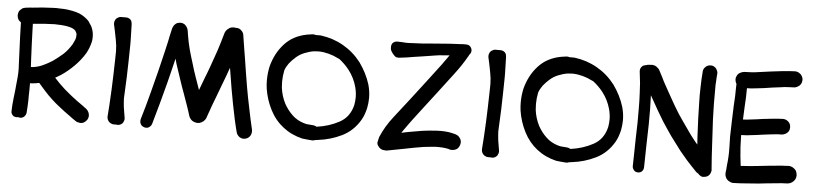

<svg xmlns="http://www.w3.org/2000/svg" viewBox="-47 -1041 5817 1373"><g transform="rotate(5 2861.5 -355.0)"><path d="M341.8 -105.5C356.4 -91.8 372.1 -79.1 387.7 -66.4C403.3 -53.7 418.9 -42 435.5 -29.3C441.4 -25.4 447.3 -21.5 453.1 -16.6C459 -11.7 464.8 -7.8 470.7 -3.9L494.1 13.7C502 18.6 509.8 24.4 518.6 30.3C526.4 36.1 536.1 39.1 546.9 40C549.8 41 552.7 41 555.7 41C562.5 41 569.3 39.1 576.2 36.1C585 31.2 591.8 25.4 598.6 16.6C605.5 7.8 608.4 -2 609.4 -11.7V-16.6C609.4 -24.4 607.4 -32.2 603.5 -41C598.6 -50.8 592.8 -58.6 585 -64.5C577.1 -69.3 569.3 -75.2 562.5 -81.1C554.7 -85.9 546.9 -91.8 539.1 -97.7C533.2 -101.6 527.3 -105.5 522.5 -109.4C516.6 -113.3 510.7 -117.2 505.9 -122.1C491.2 -132.8 476.6 -143.6 462.9 -155.3C448.2 -167 434.6 -178.7 420.9 -190.4C408.2 -202.1 395.5 -213.9 382.8 -226.6C371.1 -239.3 359.4 -252 346.7 -264.6L345.7 -265.6C358.4 -272.5 371.1 -280.3 383.8 -288.1C418 -310.5 449.2 -336.9 477.5 -365.2C505.9 -393.6 531.2 -424.8 552.7 -460.9C567.4 -487.3 578.1 -515.6 585 -545.9C586.9 -556.6 587.9 -568.4 587.9 -579.1C587.9 -598.6 585 -618.2 578.1 -636.7C574.2 -647.5 570.3 -655.3 567.4 -660.2C563.5 -665 557.6 -672.9 550.8 -685.5C541 -698.2 524.4 -711.9 501 -726.6C478.5 -741.2 441.4 -752 389.6 -758.8C371.1 -760.7 353.5 -761.7 335 -761.7C326.2 -762.7 318.4 -762.7 309.6 -762.7C299.8 -762.7 290 -762.7 281.2 -761.7C258.8 -760.7 235.4 -759.8 211.9 -757.8C189.5 -755.9 166 -753.9 143.6 -751L118.2 -749C109.4 -748 101.6 -747.1 92.8 -746.1C83 -745.1 73.2 -742.2 64.5 -735.4C55.7 -728.5 48.8 -721.7 44.9 -712.9C42 -706.1 40 -698.2 40 -689.5V-682.6C41 -671.9 44.9 -663.1 49.8 -654.3C54.7 -648.4 60.5 -643.6 67.4 -638.7C68.4 -604.5 69.3 -571.3 70.3 -537.1C73.2 -483.4 75.2 -428.7 77.1 -375L80.1 -307.6V-296.9V-278.3C79.1 -272.5 79.1 -266.6 79.1 -261.7C78.1 -256.8 78.1 -251 78.1 -246.1C77.1 -229.5 75.2 -212.9 73.2 -196.3C71.3 -179.7 69.3 -162.1 68.4 -145.5L62.5 -95.7C61.5 -79.1 59.6 -61.5 57.6 -44.9C57.6 -38.1 57.6 -30.3 56.6 -22.5C55.7 -15.6 55.7 -7.8 55.7 -1V2C55.7 7.8 56.6 13.7 59.6 18.6C63.5 25.4 68.4 31.2 73.2 34.2C79.1 37.1 85.9 39.1 92.8 40C97.7 40 101.6 39.1 105.5 38.1C109.4 39.1 113.3 40 118.2 41H122.1C128.9 41 134.8 40 139.6 37.1C146.5 34.2 151.4 29.3 156.2 22.5C161.1 15.6 163.1 8.8 164.1 2C165 -12.7 166 -28.3 167 -43L168.9 -87.9V-124C169.9 -135.7 169.9 -147.5 169.9 -160.2V-210.9H178.7C183.6 -210.9 187.5 -210.9 192.4 -211.9C207 -212.9 220.7 -215.8 235.4 -218.8L279.3 -168.9C298.8 -146.5 319.3 -126 341.8 -105.5ZM163.1 -379.9C162.1 -416 160.2 -453.1 158.2 -489.3L154.3 -598.6C153.3 -611.3 153.3 -623 153.3 -635.7C167 -636.7 180.7 -638.7 195.3 -639.6C225.6 -642.6 256.8 -644.5 287.1 -645.5C294.9 -646.5 302.7 -646.5 309.6 -646.5C317.4 -646.5 325.2 -646.5 332 -645.5C347.7 -645.5 363.3 -644.5 377.9 -642.6C388.7 -641.6 398.4 -639.6 408.2 -637.7C418 -635.7 427.7 -632.8 437.5 -628.9C441.4 -627 445.3 -625 449.2 -622.1C454.1 -619.1 457 -616.2 460 -613.3L462.9 -607.4C465.8 -602.5 466.8 -599.6 467.8 -598.6C468.8 -596.7 469.7 -593.8 470.7 -590.8V-582V-578.1C470.7 -567.4 468.8 -557.6 464.8 -547.9C460 -537.1 455.1 -526.4 450.2 -516.6C433.6 -488.3 414.1 -463.9 391.6 -442.4C368.2 -421.9 343.8 -402.3 317.4 -383.8C295.9 -370.1 273.4 -358.4 251 -347.7C227.5 -336.9 203.1 -330.1 177.7 -327.1H166L163.1 -379.9Z M764.6 21.5C767.6 23.4 771.5 25.4 774.4 26.4C779.3 29.3 785.2 30.3 791 30.3H807.6C809.6 31.2 811.5 31.2 814.5 31.2H823.2C830.1 31.2 835.9 29.3 842.8 25.4C849.6 21.5 854.5 16.6 858.4 10.7C859.4 9.8 859.4 7.8 860.4 5.9C861.3 3.9 862.3 2 863.3 -1C865.2 -5.9 866.2 -11.7 866.2 -16.6C866.2 -19.5 866.2 -22.5 865.2 -25.4L859.4 -60.5C857.4 -73.2 855.5 -85 853.5 -96.7L850.6 -126L848.6 -155.3V-165C851.6 -215.8 853.5 -266.6 855.5 -316.4C856.4 -354.5 857.4 -391.6 858.4 -429.7C859.4 -467.8 859.4 -505.9 860.4 -543.9V-578.1C860.4 -589.8 860.4 -601.6 859.4 -613.3C859.4 -626 859.4 -639.6 858.4 -653.3C858.4 -666 858.4 -679.7 857.4 -692.4C857.4 -695.3 857.4 -698.2 856.4 -701.2C855.5 -708 854.5 -713.9 851.6 -718.8C848.6 -724.6 843.8 -729.5 836.9 -733.4C830.1 -737.3 823.2 -739.3 816.4 -739.3H776.4C771.5 -739.3 765.6 -738.3 760.7 -735.4C755.9 -733.4 752 -730.5 747.1 -727.5C741.2 -722.7 737.3 -716.8 734.4 -708C732.4 -703.1 731.4 -699.2 731.4 -694.3V-690.4V-683.6L741.2 -638.7L750 -594.7C752 -585.9 753.9 -577.1 754.9 -568.4C756.8 -559.6 757.8 -550.8 758.8 -542L760.7 -532.2V-522.5C761.7 -517.6 761.7 -513.7 761.7 -508.8C762.7 -503.9 762.7 -500 762.7 -495.1V-494.1L761.7 -432.6C760.7 -394.5 759.8 -357.4 758.8 -320.3L754.9 -212.9V-208C753.9 -207 753.9 -205.1 753.9 -203.1V-194.3C752.9 -164.1 751 -134.8 749 -104.5L746.1 -63.5L743.2 -22.5V-18.6C743.2 -11.7 745.1 -4.9 748 2C752 10.7 757.8 16.6 764.6 21.5Z M1324.2 -80.1C1325.2 -79.1 1325.2 -77.1 1325.2 -76.2C1328.1 -67.4 1333 -60.5 1337.9 -54.7C1344.7 -45.9 1354.5 -40 1366.2 -36.1C1374 -33.2 1381.8 -32.2 1389.6 -32.2C1392.6 -32.2 1396.5 -32.2 1400.4 -33.2C1411.1 -36.1 1420.9 -41 1430.7 -48.8C1439.5 -57.6 1446.3 -66.4 1449.2 -77.1C1454.1 -88.9 1458 -100.6 1461.9 -113.3C1466.8 -125 1470.7 -136.7 1474.6 -149.4C1478.5 -159.2 1482.4 -168.9 1485.4 -178.7C1489.3 -189.5 1493.2 -199.2 1497.1 -209C1507.8 -239.3 1519.5 -269.5 1531.2 -299.8C1542 -330.1 1553.7 -360.4 1565.4 -390.6C1572.3 -409.2 1578.1 -426.8 1585 -445.3L1591.8 -404.3L1609.4 -295.9C1616.2 -260.7 1622.1 -225.6 1628.9 -189.5L1650.4 -84C1654.3 -68.4 1658.2 -52.7 1661.1 -37.1L1672.9 9.8C1674.8 18.6 1679.7 27.3 1686.5 34.2C1693.4 42 1702.1 46.9 1710.9 49.8C1715.8 50.8 1719.7 51.8 1724.6 51.8C1729.5 51.8 1734.4 50.8 1740.2 49.8C1750 46.9 1757.8 43 1764.6 36.1C1771.5 29.3 1776.4 21.5 1779.3 10.7C1780.3 5.9 1781.2 2 1781.2 -2V-5.9C1781.2 -9.8 1781.2 -13.7 1780.3 -17.6C1768.6 -67.4 1757.8 -116.2 1748 -166C1737.3 -215.8 1727.5 -266.6 1718.8 -316.4C1712.9 -351.6 1707 -386.7 1701.2 -422.9C1695.3 -459 1689.5 -494.1 1684.6 -529.3L1678.7 -564.5C1676.8 -577.1 1674.8 -588.9 1672.9 -600.6C1670.9 -615.2 1668.9 -628.9 1666 -643.6C1664.1 -658.2 1662.1 -672.9 1659.2 -687.5C1658.2 -696.3 1654.3 -705.1 1647.5 -712.9C1640.6 -721.7 1632.8 -727.5 1624 -730.5C1619.1 -732.4 1614.3 -733.4 1608.4 -733.4H1604.5C1597.7 -734.4 1591.8 -735.4 1585.9 -735.4C1581.1 -735.4 1575.2 -734.4 1570.3 -733.4C1559.6 -730.5 1549.8 -724.6 1541 -715.8C1532.2 -707 1526.4 -697.3 1523.4 -686.5C1511.7 -644.5 1499 -602.5 1485.4 -560.5C1470.7 -518.6 1456.1 -477.5 1441.4 -435.5C1430.7 -405.3 1418.9 -376 1407.2 -345.7C1397.5 -320.3 1387.7 -293.9 1377.9 -267.6L1346.7 -356.4C1335.9 -387.7 1325.2 -418.9 1316.4 -451.2C1306.6 -482.4 1296.9 -513.7 1288.1 -545.9C1286.1 -554.7 1284.2 -564.5 1281.2 -574.2C1278.3 -584 1276.4 -593.8 1274.4 -603.5C1271.5 -617.2 1269.5 -630.9 1266.6 -645.5C1263.7 -660.2 1261.7 -673.8 1259.8 -687.5C1257.8 -696.3 1253.9 -705.1 1247.1 -713.9C1240.2 -722.7 1233.4 -728.5 1224.6 -731.4C1218.8 -734.4 1211.9 -735.4 1205.1 -735.4C1202.1 -735.4 1199.2 -735.4 1196.3 -734.4C1185.5 -733.4 1176.8 -729.5 1169.9 -723.6C1162.1 -717.8 1156.2 -710 1152.3 -700.2C1149.4 -695.3 1148.4 -690.4 1147.5 -685.5C1146.5 -682.6 1146.5 -680.7 1145.5 -677.7L1135.7 -634.8C1132.8 -620.1 1129.9 -606.4 1127 -591.8C1124 -580.1 1122.1 -568.4 1119.1 -557.6C1116.2 -545.9 1114.3 -534.2 1111.3 -523.4C1103.5 -489.3 1095.7 -456.1 1086.9 -421.9C1079.1 -387.7 1070.3 -354.5 1061.5 -320.3L1035.2 -217.8L1007.8 -116.2L980.5 -22.5C979.5 -18.6 979.5 -14.6 979.5 -11.7C979.5 -7.8 979.5 -3.9 980.5 1C983.4 8.8 986.3 15.6 991.2 20.5C996.1 25.4 1002.9 29.3 1011.7 32.2C1016.6 33.2 1020.5 34.2 1025.4 34.2C1028.3 34.2 1031.2 34.2 1034.2 33.2C1041 31.2 1047.9 27.3 1053.7 21.5C1059.6 15.6 1063.5 8.8 1065.4 2C1080.1 -47.9 1093.8 -97.7 1107.4 -147.5C1121.1 -197.3 1134.8 -248 1147.5 -297.9C1156.2 -332 1164.1 -366.2 1172.9 -400.4C1179.7 -425.8 1185.5 -451.2 1191.4 -476.6C1196.3 -456.1 1202.1 -436.5 1209 -417L1241.2 -320.3C1251 -291 1260.7 -262.7 1271.5 -234.4C1282.2 -206.1 1292 -176.8 1301.8 -148.4C1305.7 -136.7 1309.6 -125 1313.5 -114.3C1316.4 -103.5 1320.3 -91.8 1324.2 -80.1Z M2004.9 -51.8C2044.9 -20.5 2090.8 1 2143.6 13.7L2178.7 17.6L2213.9 20.5H2217.8C2224.6 20.5 2230.5 19.5 2235.4 16.6C2243.2 15.6 2250 14.6 2256.8 13.7C2316.4 6.8 2373 -9.8 2426.8 -36.1C2480.5 -62.5 2523.4 -103.5 2554.7 -157.2C2562.5 -170.9 2569.3 -184.6 2574.2 -199.2C2579.1 -212.9 2583 -227.5 2586.9 -242.2C2591.8 -267.6 2594.7 -292 2594.7 -316.4C2594.7 -348.6 2589.8 -380.9 2581.1 -412.1C2564.5 -466.8 2538.1 -517.6 2503.9 -565.4C2466.8 -613.3 2423.8 -650.4 2374 -678.7C2324.2 -707 2270.5 -724.6 2210.9 -732.4H2174.8C2169.9 -734.4 2164.1 -735.4 2158.2 -735.4H2152.3L2131.8 -732.4C2125 -731.4 2119.1 -730.5 2112.3 -729.5C2046.9 -716.8 1993.2 -688.5 1952.1 -642.6C1911.1 -597.7 1882.8 -543 1866.2 -479.5C1859.4 -447.3 1855.5 -414.1 1855.5 -381.8C1855.5 -361.3 1856.4 -341.8 1859.4 -321.3C1867.2 -268.6 1883.8 -217.8 1908.2 -169.9C1932.6 -122.1 1964.8 -83 2004.9 -51.8ZM2213.9 -87.9C2195.3 -89.8 2183.6 -90.8 2176.8 -90.8C2169.9 -90.8 2159.2 -92.8 2146.5 -96.7C2114.3 -106.4 2085.9 -122.1 2062.5 -144.5C2038.1 -167 2018.6 -193.4 2002 -222.7C1983.4 -258.8 1971.7 -296.9 1966.8 -336.9C1965.8 -350.6 1964.8 -364.3 1964.8 -378.9C1964.8 -405.3 1967.8 -430.7 1972.7 -457C1973.6 -460 1973.6 -461.9 1974.6 -464.8C1981.4 -482.4 1991.2 -499 2002 -513.7C2014.6 -529.3 2028.3 -543.9 2043.9 -557.6C2062.5 -574.2 2082 -586.9 2104.5 -595.7C2126 -604.5 2148.4 -611.3 2172.9 -615.2C2183.6 -616.2 2195.3 -617.2 2206.1 -617.2C2218.8 -617.2 2231.4 -616.2 2244.1 -614.3C2267.6 -610.4 2291 -604.5 2314.5 -595.7C2321.3 -592.8 2327.1 -589.8 2334 -586.9C2340.8 -584 2346.7 -581.1 2353.5 -578.1C2354.5 -577.1 2356.4 -577.1 2358.4 -576.2C2384.8 -555.7 2409.2 -532.2 2429.7 -505.9C2457 -470.7 2476.6 -431.6 2488.3 -389.6C2495.1 -364.3 2499 -338.9 2499 -313.5C2499 -295.9 2497.1 -278.3 2494.1 -259.8C2480.5 -200.2 2449.2 -157.2 2400.4 -130.9C2351.6 -104.5 2298.8 -87.9 2243.2 -80.1C2242.2 -80.1 2240.2 -80.1 2239.3 -79.1C2231.4 -84 2222.7 -86.9 2213.9 -87.9Z M2736.3 -647.5C2740.2 -642.6 2745.1 -637.7 2750 -632.8C2754.9 -627.9 2760.7 -624 2767.6 -623H2773.4C2776.4 -622.1 2778.3 -622.1 2780.3 -622.1C2786.1 -623 2796.9 -624 2812.5 -626C2827.1 -627.9 2835 -628.9 2835.9 -628.9C2853.5 -631.8 2871.1 -634.8 2889.6 -637.7L2942.4 -645.5C2959 -648.4 2975.6 -650.4 2992.2 -653.3L3041 -661.1C3045.9 -662.1 3050.8 -662.1 3055.7 -663.1L3067.4 -665C3082 -666 3095.7 -667 3110.4 -668C3121.1 -668.9 3130.9 -669.9 3141.6 -670.9C3134.8 -660.2 3127 -649.4 3119.1 -638.7C3110.4 -627.9 3102.5 -616.2 3094.7 -604.5C3061.5 -559.6 3027.3 -514.6 2993.2 -470.7C2959 -425.8 2924.8 -380.9 2890.6 -336.9C2855.5 -291 2819.3 -244.1 2781.2 -196.3C2743.2 -148.4 2712.9 -97.7 2690.4 -43.9C2688.5 -38.1 2687.5 -32.2 2686.5 -26.4L2682.6 -8.8C2681.6 -6.8 2681.6 -4.9 2681.6 -2C2681.6 4.9 2684.6 11.7 2689.5 18.6C2695.3 27.3 2702.1 34.2 2710 39.1C2718.8 43.9 2727.5 45.9 2737.3 45.9C2740.2 46.9 2744.1 46.9 2747.1 46.9C2750 46.9 2753.9 46.9 2756.8 45.9C2799.8 37.1 2842.8 29.3 2884.8 21.5C2926.8 12.7 2969.7 4.9 3012.7 -2C3027.3 -3.9 3043 -5.9 3057.6 -6.8C3072.3 -8.8 3087.9 -9.8 3102.5 -10.7H3117.2C3127 -10.7 3136.7 -10.7 3146.5 -9.8C3161.1 -8.8 3174.8 -6.8 3189.5 -3.9L3201.2 0C3206.1 1 3210.9 2 3215.8 2C3220.7 2 3225.6 1 3230.5 0C3241.2 -2 3251 -6.8 3257.8 -13.7C3264.6 -20.5 3269.5 -28.3 3272.5 -39.1C3274.4 -45.9 3275.4 -51.8 3275.4 -57.6C3275.4 -61.5 3275.4 -65.4 3274.4 -68.4C3272.5 -78.1 3267.6 -86.9 3260.7 -94.7C3252.9 -103.5 3244.1 -108.4 3235.4 -111.3C3232.4 -112.3 3228.5 -113.3 3224.6 -114.3C3221.7 -115.2 3217.8 -116.2 3213.9 -117.2C3194.3 -122.1 3174.8 -125 3155.3 -126C3145.5 -127 3135.7 -127 3126 -127C3116.2 -127 3106.4 -127 3095.7 -126C3079.1 -125 3061.5 -124 3044.9 -122.1L2994.1 -116.2L2909.2 -101.6C2887.7 -97.7 2866.2 -93.8 2845.7 -88.9L2855.5 -103.5C2875 -131.8 2895.5 -159.2 2916 -187.5C2937.5 -214.8 2958 -242.2 2978.5 -269.5C3012.7 -314.5 3046.9 -359.4 3081.1 -403.3L3183.6 -538.1C3192.4 -549.8 3200.2 -561.5 3209 -572.3C3217.8 -584 3225.6 -595.7 3233.4 -607.4C3241.2 -619.1 3249 -630.9 3255.9 -642.6C3262.7 -655.3 3270.5 -667 3277.3 -678.7C3278.3 -681.6 3280.3 -683.6 3281.2 -686.5C3284.2 -689.5 3287.1 -693.4 3289.1 -697.3C3293 -703.1 3294.9 -710 3294.9 -717.8C3294.9 -725.6 3293 -732.4 3289.1 -738.3C3286.1 -744.1 3281.2 -749 3274.4 -753.9C3267.6 -756.8 3260.7 -758.8 3253.9 -758.8H3252.9H3235.4H3224.6C3222.7 -758.8 3220.7 -758.8 3217.8 -757.8C3191.4 -756.8 3165 -755.9 3138.7 -753.9L3024.4 -745.1C2997.1 -742.2 2969.7 -740.2 2943.4 -738.3C2917 -737.3 2889.6 -735.4 2862.3 -734.4C2855.5 -733.4 2849.6 -733.4 2842.8 -733.4H2823.2C2812.5 -734.4 2802.7 -734.4 2793 -735.4C2783.2 -736.3 2773.4 -736.3 2763.7 -736.3H2759.8C2753.9 -736.3 2748 -735.4 2742.2 -732.4C2735.4 -729.5 2729.5 -725.6 2725.6 -719.7C2721.7 -713.9 2719.7 -707 2718.8 -699.2V-692.4V-686.5V-685.5C2719.7 -678.7 2720.7 -671.9 2723.6 -667C2724.6 -666 2724.6 -665 2725.6 -664.1L2731.4 -654.3C2733.4 -652.3 2735.4 -650.4 2736.3 -647.5Z M3452.1 21.5C3455.1 23.4 3459 25.4 3461.9 26.4C3466.8 29.3 3472.7 30.3 3478.5 30.3H3495.1C3497.1 31.2 3499 31.2 3502 31.2H3510.7C3517.6 31.2 3523.4 29.3 3530.3 25.4C3537.1 21.5 3542 16.6 3545.9 10.7C3546.9 9.8 3546.9 7.8 3547.9 5.9C3548.8 3.9 3549.8 2 3550.8 -1C3552.7 -5.9 3553.7 -11.7 3553.7 -16.6C3553.7 -19.5 3553.7 -22.5 3552.7 -25.4L3546.9 -60.5C3544.9 -73.2 3543 -85 3541 -96.7L3538.1 -126L3536.1 -155.3V-165C3539.1 -215.8 3541 -266.6 3543 -316.4C3543.9 -354.5 3544.9 -391.6 3545.9 -429.7C3546.9 -467.8 3546.9 -505.9 3547.9 -543.9V-578.1C3547.9 -589.8 3547.9 -601.6 3546.9 -613.3C3546.9 -626 3546.9 -639.6 3545.9 -653.3C3545.9 -666 3545.9 -679.7 3544.9 -692.4C3544.9 -695.3 3544.9 -698.2 3543.9 -701.2C3543 -708 3542 -713.9 3539.1 -718.8C3536.1 -724.6 3531.2 -729.5 3524.4 -733.4C3517.6 -737.3 3510.7 -739.3 3503.9 -739.3H3463.9C3459 -739.3 3453.1 -738.3 3448.2 -735.4C3443.4 -733.4 3439.5 -730.5 3434.6 -727.5C3428.7 -722.7 3424.8 -716.8 3421.9 -708C3419.9 -703.1 3418.9 -699.2 3418.9 -694.3V-690.4V-683.6L3428.7 -638.7L3437.5 -594.7C3439.5 -585.9 3441.4 -577.1 3442.4 -568.4C3444.3 -559.6 3445.3 -550.8 3446.3 -542L3448.2 -532.2V-522.5C3449.2 -517.6 3449.2 -513.7 3449.2 -508.8C3450.2 -503.9 3450.2 -500 3450.2 -495.1V-494.1L3449.2 -432.6C3448.2 -394.5 3447.3 -357.4 3446.3 -320.3L3442.4 -212.9V-208C3441.4 -207 3441.4 -205.1 3441.4 -203.1V-194.3C3440.4 -164.1 3438.5 -134.8 3436.5 -104.5L3433.6 -63.5L3430.7 -22.5V-18.6C3430.7 -11.7 3432.6 -4.9 3435.5 2C3439.5 10.7 3445.3 16.6 3452.1 21.5Z M3827.1 -51.8C3867.2 -20.5 3913.1 1 3965.8 13.7L4001 17.6L4036.1 20.5H4040C4046.9 20.5 4052.7 19.5 4057.6 16.6C4065.4 15.6 4072.3 14.6 4079.1 13.7C4138.7 6.8 4195.3 -9.8 4249 -36.1C4302.7 -62.5 4345.7 -103.5 4377 -157.2C4384.8 -170.9 4391.6 -184.6 4396.5 -199.2C4401.4 -212.9 4405.3 -227.5 4409.2 -242.2C4414.1 -267.6 4417 -292 4417 -316.4C4417 -348.6 4412.1 -380.9 4403.3 -412.1C4386.7 -466.8 4360.4 -517.6 4326.2 -565.4C4289.1 -613.3 4246.1 -650.4 4196.3 -678.7C4146.5 -707 4092.8 -724.6 4033.2 -732.4H3997.1C3992.2 -734.4 3986.3 -735.4 3980.5 -735.4H3974.6L3954.1 -732.4C3947.3 -731.4 3941.4 -730.5 3934.6 -729.5C3869.1 -716.8 3815.4 -688.5 3774.4 -642.6C3733.4 -597.7 3705.1 -543 3688.5 -479.5C3681.6 -447.3 3677.7 -414.1 3677.7 -381.8C3677.7 -361.3 3678.7 -341.8 3681.6 -321.3C3689.5 -268.6 3706.1 -217.8 3730.5 -169.9C3754.9 -122.1 3787.1 -83 3827.1 -51.8ZM4036.1 -87.9C4017.6 -89.8 4005.9 -90.8 3999 -90.8C3992.2 -90.8 3981.4 -92.8 3968.8 -96.7C3936.5 -106.4 3908.2 -122.1 3884.8 -144.5C3860.4 -167 3840.8 -193.4 3824.2 -222.7C3805.7 -258.8 3793.9 -296.9 3789.1 -336.9C3788.1 -350.6 3787.1 -364.3 3787.1 -378.9C3787.1 -405.3 3790 -430.7 3794.9 -457C3795.9 -460 3795.9 -461.9 3796.9 -464.8C3803.7 -482.4 3813.5 -499 3824.2 -513.7C3836.9 -529.3 3850.6 -543.9 3866.2 -557.6C3884.8 -574.2 3904.3 -586.9 3926.8 -595.7C3948.2 -604.5 3970.7 -611.3 3995.1 -615.2C4005.9 -616.2 4017.6 -617.2 4028.3 -617.2C4041 -617.2 4053.7 -616.2 4066.4 -614.3C4089.8 -610.4 4113.3 -604.5 4136.7 -595.7C4143.6 -592.8 4149.4 -589.8 4156.2 -586.9C4163.1 -584 4168.9 -581.1 4175.8 -578.1C4176.8 -577.1 4178.7 -577.1 4180.7 -576.2C4207 -555.7 4231.4 -532.2 4252 -505.9C4279.3 -470.7 4298.8 -431.6 4310.5 -389.6C4317.4 -364.3 4321.3 -338.9 4321.3 -313.5C4321.3 -295.9 4319.3 -278.3 4316.4 -259.8C4302.7 -200.2 4271.5 -157.2 4222.7 -130.9C4173.8 -104.5 4121.1 -87.9 4065.4 -80.1C4064.5 -80.1 4062.5 -80.1 4061.5 -79.1C4053.7 -84 4044.9 -86.9 4036.1 -87.9Z M4772.5 -231.4C4796.9 -199.2 4821.3 -166 4845.7 -133.8C4854.5 -123 4863.3 -113.3 4872.1 -102.5C4880.9 -91.8 4889.6 -82 4898.4 -71.3C4909.2 -58.6 4920.9 -45.9 4933.6 -33.2L4968.8 3.9C4973.6 8.8 4978.5 12.7 4985.4 15.6C4991.2 22.5 4998 28.3 5004.9 32.2C5009.8 35.2 5015.6 37.1 5022.5 37.1C5025.4 37.1 5028.3 37.1 5031.2 36.1C5042 35.2 5050.8 32.2 5057.6 27.3C5064.5 22.5 5070.3 15.6 5074.2 6.8C5077.1 -1 5079.1 -8.8 5080.1 -16.6C5080.1 -17.6 5080.1 -19.5 5079.1 -20.5C5074.2 -80.1 5070.3 -140.6 5067.4 -200.2C5063.5 -259.8 5060.5 -319.3 5057.6 -379.9C5056.6 -416 5055.7 -453.1 5054.7 -489.3V-626C5055.7 -635.7 5055.7 -645.5 5056.6 -654.3C5056.6 -662.1 5056.6 -669.9 5057.6 -678.7C5058.6 -686.5 5058.6 -694.3 5059.6 -703.1C5060.5 -705.1 5060.5 -707 5060.5 -710C5060.5 -716.8 5058.6 -722.7 5055.7 -729.5C5051.8 -738.3 5046.9 -746.1 5040 -751C5033.2 -756.8 5024.4 -760.7 5014.6 -761.7H5006.8C5000 -761.7 4993.2 -760.7 4987.3 -757.8C4979.5 -754.9 4972.7 -749 4965.8 -741.2C4959 -733.4 4956.1 -724.6 4955.1 -715.8L4951.2 -657.2C4950.2 -647.5 4950.2 -637.7 4950.2 -627.9C4949.2 -618.2 4949.2 -608.4 4949.2 -598.6C4948.2 -580.1 4948.2 -561.5 4948.2 -543C4948.2 -524.4 4948.2 -505.9 4949.2 -487.3C4950.2 -450.2 4951.2 -413.1 4952.1 -375L4958 -248L4961.9 -189.5L4944.3 -210C4919.9 -240.2 4897.5 -270.5 4876 -302.7C4853.5 -334 4832 -365.2 4810.5 -397.5C4790 -430.7 4769.5 -463.9 4751 -498C4732.4 -531.2 4712.9 -565.4 4694.3 -599.6C4685.5 -615.2 4677.7 -630.9 4669.9 -647.5C4661.1 -663.1 4653.3 -678.7 4645.5 -694.3C4640.6 -704.1 4632.8 -711.9 4623 -718.8C4613.3 -725.6 4603.5 -728.5 4592.8 -729.5C4588.9 -729.5 4585 -729.5 4582 -728.5H4577.1C4572.3 -728.5 4568.4 -728.5 4564.5 -727.5C4562.5 -726.6 4560.5 -726.6 4557.6 -726.6L4551.8 -724.6H4549.8C4549.8 -723.6 4549.8 -723.6 4548.8 -723.6H4545.9C4543 -722.7 4541 -722.7 4539.1 -721.7C4532.2 -720.7 4526.4 -717.8 4521.5 -713.9C4515.6 -709 4511.7 -703.1 4508.8 -696.3C4506.8 -691.4 4505.9 -685.5 4505.9 -679.7V-675.8C4506.8 -662.1 4508.8 -648.4 4510.7 -633.8C4512.7 -620.1 4514.6 -606.4 4515.6 -591.8L4519.5 -521.5C4521.5 -485.4 4522.5 -450.2 4522.5 -414.1V-306.6C4521.5 -270.5 4520.5 -235.4 4519.5 -199.2C4518.6 -163.1 4518.6 -127 4517.6 -90.8C4516.6 -74.2 4516.6 -58.6 4516.6 -43C4516.6 -26.4 4516.6 -10.7 4515.6 5.9C4515.6 12.7 4517.6 18.6 4521.5 25.4C4525.4 32.2 4530.3 37.1 4536.1 41C4542 43.9 4548.8 45.9 4556.6 45.9C4564.5 45.9 4571.3 43.9 4577.1 41C4583 37.1 4587.9 32.2 4591.8 25.4C4594.7 18.6 4596.7 12.7 4596.7 5.9L4599.6 -149.4L4603.5 -305.7V-415L4600.6 -511.7C4605.5 -502.9 4611.3 -493.2 4616.2 -484.4C4644.5 -432.6 4673.8 -382.8 4704.1 -333C4726.6 -298.8 4749 -264.6 4772.5 -231.4Z M5188.5 30.3C5193.4 39.1 5201.2 46.9 5211.9 52.7C5221.7 58.6 5231.4 61.5 5241.2 61.5H5242.2C5272.5 60.5 5302.7 59.6 5333 56.6C5362.3 54.7 5392.6 52.7 5422.9 49.8C5443.4 46.9 5463.9 44.9 5484.4 43L5545.9 37.1L5565.4 35.2C5571.3 34.2 5577.1 34.2 5584 33.2C5591.8 32.2 5599.6 32.2 5606.4 32.2C5614.3 31.2 5622.1 31.2 5628.9 31.2C5639.6 30.3 5649.4 27.3 5659.2 20.5C5669.9 13.7 5676.8 5.9 5681.6 -2.9C5686.5 -11.7 5688.5 -20.5 5688.5 -31.2V-34.2C5687.5 -45.9 5684.6 -56.6 5679.7 -65.4C5673.8 -74.2 5666 -81.1 5655.3 -86.9C5646.5 -91.8 5636.7 -94.7 5627 -94.7H5624L5598.6 -92.8C5589.8 -91.8 5582 -91.8 5573.2 -91.8L5553.7 -89.8C5546.9 -88.9 5540 -88.9 5533.2 -87.9L5471.7 -82C5451.2 -79.1 5430.7 -77.1 5410.2 -75.2L5351.6 -69.3L5293 -65.4C5290 -65.4 5287.1 -65.4 5284.2 -64.5C5281.2 -86.9 5278.3 -109.4 5276.4 -131.8C5271.5 -176.8 5269.5 -222.7 5268.6 -269.5V-285.2H5275.4C5282.2 -285.2 5290 -285.2 5296.9 -286.1C5301.8 -287.1 5307.6 -287.1 5313.5 -287.1L5329.1 -289.1L5378.9 -294.9C5395.5 -297.9 5412.1 -299.8 5428.7 -301.8L5475.6 -307.6C5490.2 -309.6 5505.9 -311.5 5521.5 -312.5C5527.3 -312.5 5533.2 -312.5 5539.1 -313.5H5556.6C5566.4 -314.5 5576.2 -317.4 5585 -322.3C5593.8 -327.1 5600.6 -334 5605.5 -341.8C5610.4 -349.6 5612.3 -359.4 5612.3 -370.1C5612.3 -380.9 5610.4 -389.6 5605.5 -397.5C5600.6 -406.2 5593.8 -413.1 5585 -418C5576.2 -422.9 5568.4 -425.8 5559.6 -425.8H5556.6C5533.2 -424.8 5509.8 -423.8 5485.4 -420.9C5461.9 -418 5438.5 -416 5414.1 -413.1C5397.5 -410.2 5381.8 -408.2 5365.2 -406.2L5316.4 -400.4C5311.5 -399.4 5306.6 -399.4 5301.8 -398.4C5296.9 -398.4 5292 -398.4 5287.1 -397.5C5281.2 -397.5 5276.4 -397.5 5271.5 -396.5C5272.5 -425.8 5274.4 -455.1 5275.4 -484.4C5276.4 -496.1 5276.4 -507.8 5277.3 -520.5C5278.3 -532.2 5278.3 -543.9 5279.3 -556.6C5280.3 -576.2 5280.3 -595.7 5280.3 -615.2V-622.1C5289.1 -622.1 5298.8 -622.1 5308.6 -623L5328.1 -625C5334 -626 5339.8 -626 5346.7 -627C5365.2 -628.9 5384.8 -630.9 5404.3 -633.8C5423.8 -636.7 5443.4 -639.6 5461.9 -642.6C5480.5 -645.5 5498 -647.5 5516.6 -649.4C5534.2 -652.3 5551.8 -654.3 5570.3 -655.3C5577.1 -656.2 5585 -656.2 5591.8 -656.2C5598.6 -657.2 5606.4 -657.2 5613.3 -657.2C5623 -657.2 5632.8 -660.2 5641.6 -666C5651.4 -670.9 5658.2 -677.7 5663.1 -685.5C5668 -694.3 5670.9 -704.1 5670.9 -714.8C5670.9 -725.6 5668 -735.4 5663.1 -743.2C5658.2 -752 5651.4 -758.8 5641.6 -764.6C5632.8 -769.5 5624 -772.5 5615.2 -772.5H5613.3C5585 -771.5 5557.6 -769.5 5529.3 -766.6C5502 -763.7 5474.6 -760.7 5446.3 -756.8C5427.7 -753.9 5408.2 -752 5388.7 -749L5332 -741.2C5326.2 -740.2 5320.3 -740.2 5315.4 -739.3C5309.6 -738.3 5303.7 -738.3 5297.9 -738.3C5290 -737.3 5282.2 -737.3 5274.4 -737.3C5266.6 -736.3 5258.8 -736.3 5251 -736.3C5241.2 -735.4 5231.4 -732.4 5222.7 -727.5C5212.9 -722.7 5206.1 -715.8 5201.2 -707C5196.3 -698.2 5193.4 -689.5 5193.4 -678.7C5193.4 -668 5196.3 -658.2 5201.2 -649.4C5202.1 -648.4 5202.1 -647.5 5203.1 -646.5C5203.1 -636.7 5203.1 -627 5202.1 -617.2C5202.1 -598.6 5202.1 -579.1 5201.2 -559.6C5200.2 -547.9 5200.2 -536.1 5199.2 -523.4L5197.3 -488.3C5196.3 -451.2 5194.3 -414.1 5193.4 -377.9C5192.4 -341.8 5191.4 -304.7 5190.4 -268.6C5190.4 -239.3 5191.4 -210 5192.4 -181.6V-177.7V-150.4C5191.4 -140.6 5191.4 -130.9 5191.4 -122.1C5190.4 -112.3 5190.4 -102.5 5189.5 -93.8C5188.5 -84 5187.5 -74.2 5186.5 -65.4C5186.5 -61.5 5186.5 -57.6 5185.5 -53.7C5185.5 -49.8 5185.5 -45.9 5184.6 -43C5183.6 -38.1 5183.6 -32.2 5183.6 -27.3L5181.6 -15.6C5180.7 -10.7 5180.7 -5.9 5180.7 -1C5180.7 10.7 5183.6 21.5 5188.5 30.3Z"/></g></svg>

Font: Citrustime FakeCyr
Style: Regular
Weight: 400
Version: Version 1.1